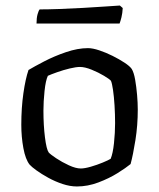

<svg xmlns="http://www.w3.org/2000/svg" viewBox="-20 -674 574 694"><path d="M258 0Q233 0 206 -9Q179 -18 154.5 -31.5Q130 -45 112 -58Q94 -71 87 -79Q72 -98 64.5 -138.5Q57 -179 57 -223Q57 -284 64.5 -336.5Q72 -389 83 -421Q103 -433 139.5 -452Q176 -471 218.5 -485.5Q261 -500 298 -500Q315 -500 339 -492Q363 -484 387 -472Q411 -460 430 -447.5Q449 -435 456 -425Q464 -412 468.5 -386Q473 -360 475.5 -331Q478 -302 478 -278Q478 -221 469.5 -167.5Q461 -114 452 -81Q435 -67 404.5 -48Q374 -29 335.5 -14.5Q297 0 258 0ZM272 -65Q286 -65 308.5 -71.5Q331 -78 351.5 -86.5Q372 -95 380 -100Q388 -119 392 -156.5Q396 -194 396 -229Q396 -261 394 -293Q392 -325 388.5 -349Q385 -373 381 -382Q376 -388 356 -400Q336 -412 311.5 -422Q287 -432 269 -432Q255 -432 232 -426.5Q209 -421 186.5 -413Q164 -405 153 -400Q145 -383 141 -345Q137 -307 137 -274Q137 -221 142.5 -177.5Q148 -134 156 -123Q162 -116 183 -102Q204 -88 229 -76.5Q254 -65 272 -65ZM112 -589Q112 -609 115.8 -622.5Q119.6 -636 123.4 -640Q152.9 -640 195.1 -641.5Q237.4 -643 281.1 -645.5Q324.8 -648 360.9 -650.5Q397 -653 413.2 -654L423.6 -645Q422.7 -626 418.9 -611Q415.1 -596 412.2 -589Z"/></svg>

Font: Texturina Light
Style: Regular
Weight: 300
Designer: Guillermo Torres Carreño
Foundry: Omnibus-Type
Version: Version 1.002; ttfautohint (v1.8.3)